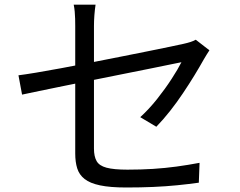

<svg xmlns="http://www.w3.org/2000/svg" viewBox="-20 -793 1040 831"><path d="M305.6 -128.7Q305.6 -151.3 305.6 -193.6Q305.6 -235.9 305.6 -288.8Q305.6 -341.8 305.6 -399.1Q305.6 -456.3 305.6 -510.7Q305.6 -565.1 305.6 -609.7Q305.6 -654.2 305.6 -680.8Q305.6 -695.7 305.2 -711.5Q304.8 -727.2 303.4 -742.8Q302 -758.4 299 -772.8H393.6Q390.3 -751 388.5 -726.8Q386.7 -702.7 386.7 -680.8Q386.7 -654.9 386.7 -612.5Q386.7 -570.2 386.7 -518.6Q386.7 -467 386.7 -412.9Q386.7 -358.8 386.7 -307.7Q386.7 -256.7 386.7 -215.8Q386.7 -174.8 386.7 -149.7Q386.7 -115.8 398.2 -95.7Q409.6 -75.6 441 -67.2Q472.4 -58.7 531.8 -58.7Q590.3 -58.7 642.4 -62Q694.4 -65.3 744.2 -72.1Q794 -78.9 843.7 -88.3L840.5 -2.3Q796 3.9 747.1 8.8Q698.1 13.7 643.5 16.1Q588.8 18.5 526.4 18.5Q456.8 18.5 413.1 9.3Q369.4 0.1 346.1 -18.3Q322.8 -36.7 314.2 -64.3Q305.6 -91.9 305.6 -128.7ZM886.4 -575.3Q881.2 -567.5 874.1 -556.1Q867.1 -544.7 861.6 -535.2Q844.3 -504.2 821.5 -466.8Q798.6 -429.3 772 -389.7Q745.5 -350 716 -312.6Q686.5 -275.2 656.6 -244.4L587 -285.9Q624.7 -320.2 659.8 -364.3Q694.9 -408.5 722.7 -451.4Q750.5 -494.3 765.3 -523.7Q758.7 -522.6 724.3 -515.4Q689.9 -508.2 636.7 -497.5Q583.5 -486.7 518.9 -473.9Q454.2 -461.1 387.4 -447.5Q320.5 -433.8 258.8 -421.5Q197.2 -409.2 149.1 -399Q101 -388.9 75.5 -383.5L59.9 -467.1Q87.5 -470.5 135.2 -478.4Q182.9 -486.4 243.7 -497.6Q304.4 -508.8 370.8 -521.8Q437.2 -534.8 501.8 -547.6Q566.4 -560.3 622.4 -571.7Q678.5 -583.1 718.3 -591.3Q758.2 -599.5 774.4 -603.3Q790.4 -606.8 804.5 -611.3Q818.6 -615.8 827.3 -621.1Z"/></svg>

Font: Noto Sans KR Thin
Style: Regular
Weight: 100
Designer: Ryoko NISHIZUKA 西塚涼子 (kana, bopomofo & ideographs); Paul D. Hunt (Latin, Greek & Cyrillic); Sandoll Communications 산돌커뮤니
Foundry: Adobe
Version: Version 2.004-H2;hotconv 1.0.118;makeotfexe 2.5.65603